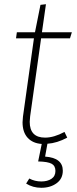

<svg xmlns="http://www.w3.org/2000/svg" viewBox="-20 -673 367 911"><path d="M123 -121Q121 -103 121 -95Q121 -20 194 -20Q236 -20 286 -47L299 -20Q251 6 205 9L194 70Q278 76 278 137Q278 175 248.5 196.5Q219 218 176 218Q136 218 104 198L119 174Q145 188 176 188Q205 188 224 175.5Q243 163 243 138Q243 114 225 104Q207 94 161 93L178 10Q135 7 111 -19.5Q87 -46 87 -93Q87 -102 89 -120L141 -491H56L60 -520H146L172 -650L198 -653L179 -520H321L312 -491H175Z"/></svg>

Font: FiraGO UltraLight
Style: Italic
Weight: 200
Italic angle: -8°
Designer: bBox Type GmbH
Foundry: bBox Type GmbH
Version: Version 1.001